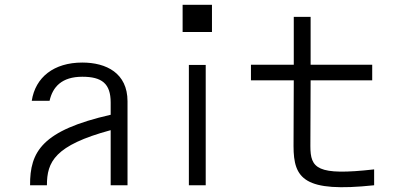

<svg xmlns="http://www.w3.org/2000/svg" viewBox="-20 -770 1640 798"><path d="M112 -351H186C199 -409 237 -451 322 -451C403 -451 440 -423 440 -344V-293C155 -228 104 -140 105 0H175C175 -97 207 -166 440 -229V0H510V-349C510 -466 422 -510 322 -510C204 -510 127 -449 112 -351Z M835 -500H765V0H835ZM739 -637H861V-750H739Z M1535 0V-66C1297 -39 1270 -70 1270 -163L1271 -436H1527V-501H1271V-700H1201V-501H1023V-436H1201L1200 -163C1200 -27 1244 31 1535 0Z"/></svg>

Font: altertype_V2
Style: Regular
Weight: 400
Designer: Simon Renaud
Version: Version 2.001;Glyphs 3.1.2 (3151)